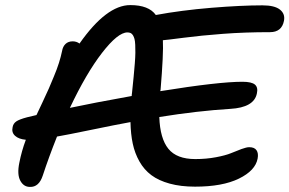

<svg xmlns="http://www.w3.org/2000/svg" viewBox="-20 -753 1142 758"><path d="M98.1 -15.1Q73.2 -15.1 60.1 -39.8Q46.9 -64.5 56.2 -109.9Q65.4 -157.2 82 -201.2Q54.2 -203.6 39.6 -216.8Q24.9 -230 29.8 -251Q32.2 -265.1 43.9 -273.4Q55.7 -281.7 86.9 -290Q117.7 -297.4 124 -298.8Q129.4 -310.5 147.5 -348.6Q165.5 -386.7 172.9 -403.8Q180.2 -420.9 192.6 -450.7Q205.1 -480.5 212.6 -504.4Q220.2 -528.3 225.1 -551.8Q228 -569.3 238.8 -579.6Q249.5 -589.8 267.1 -589.8Q282.2 -589.8 293.9 -581.1Q400.4 -732.9 494.1 -732.9Q567.4 -732.9 595.2 -693.8Q695.8 -712.4 814 -722.2Q932.1 -731.9 1016.1 -731.9Q1064 -731.9 1085.2 -715.1Q1106.4 -698.2 1101.1 -670.9Q1092.3 -626 1045.9 -626Q947.3 -626 860.1 -619.4Q772.9 -612.8 705.3 -604Q637.7 -595.2 623 -594.2Q626 -542.5 613.8 -397Q612.8 -396 612.8 -393.1Q842.8 -430.2 937 -430.2Q973.6 -430.2 986.6 -418.9Q999.5 -407.7 994.1 -383.8Q982.9 -328.6 889.2 -323.2Q760.7 -315.4 608.9 -291Q611.8 -206.1 644.8 -165.5Q677.7 -125 751 -125Q794.4 -125 832.8 -132.3Q871.1 -139.6 892.3 -148.4Q913.6 -157.2 933.3 -164.6Q953.1 -171.9 963.9 -171.9Q984.4 -171.9 992.7 -159.9Q1001 -147.9 997.1 -127Q988.3 -79.6 923.3 -47.9Q858.4 -16.1 750 -16.1Q693.4 -16.1 649.9 -28.1Q606.4 -40 577.6 -61.5Q548.8 -83 530.5 -115.5Q512.2 -147.9 504.2 -185.5Q496.1 -223.1 495.1 -271Q436 -260.3 339.1 -240.2Q242.2 -220.2 205.1 -213.9Q172.4 -131.8 148.9 -60.1Q133.8 -13.7 98.1 -15.1ZM482.9 -625Q445.3 -625 382.8 -544.2Q320.3 -463.4 255.9 -327.1Q347.7 -346.7 500 -374Q500 -380.9 501 -384.8Q504.9 -423.3 507.6 -450Q510.3 -476.6 512.2 -502.2Q514.2 -527.8 514.4 -544.4Q514.6 -561 513.9 -575.9Q513.2 -590.8 511 -599.1Q508.8 -607.4 504.9 -613.8Q501 -620.1 495.6 -622.6Q490.2 -625 482.9 -625Z"/></svg>

Font: Shantell Sans Bouncy
Style: Italic
Weight: 500
Italic angle: -11.31°
Designer: Stephen Nixon, Anya Danilova, Shantell Martin
Foundry: Arrow Type
Version: Version 1.006;[9816181b4]